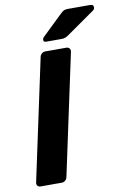

<svg xmlns="http://www.w3.org/2000/svg" viewBox="-98 -959 675 1017"><g transform="rotate(-10 239.5 -450.5)"><path d="M36 0Q25 0 19.5 -7Q14 -14 16 -25L155 -675Q157 -686 165.5 -693Q174 -700 184 -700H298Q308 -700 314 -693Q320 -686 318 -675L179 -25Q177 -14 168.5 -7Q160 0 150 0ZM198 -750Q182 -750 184 -764Q185 -772 192 -778L300 -882Q312 -894 320 -897.5Q328 -901 341 -901H463Q472 -901 476 -895.5Q480 -890 479 -883Q478 -874 470 -869L320 -764Q310 -757 301.5 -753.5Q293 -750 280 -750Z"/></g></svg>

Font: Rubik SemiBold
Style: Italic
Weight: 600
Italic angle: -12°
Designer: Hubert and Fischer
Foundry: Hubert and Fischer
Version: Version 2.300;gftools[0.9.30]